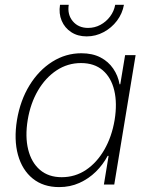

<svg xmlns="http://www.w3.org/2000/svg" viewBox="-20 -764 619 795"><path d="M225.1 10.7Q159.2 10.7 115.5 -24.7Q71.8 -60.1 54.4 -122.8Q37.1 -185.5 50.3 -267.1Q64 -348.6 102.3 -410.9Q140.6 -473.1 196.3 -508.3Q252 -543.5 316.9 -543.5Q362.8 -543.5 395.8 -526.4Q428.7 -509.3 448.7 -480Q468.8 -450.7 475.1 -415H478L498 -535.6H541.5L453.1 0H410.2L429.7 -118.7H425.8Q406.7 -82.5 377 -53.2Q347.2 -23.9 308.8 -6.6Q270.5 10.7 225.1 10.7ZM235.4 -30.3Q291 -30.3 336.2 -60.5Q381.3 -90.8 412.1 -144.3Q442.9 -197.8 454.6 -267.1Q465.8 -336.4 453.1 -389.6Q440.4 -442.9 405.5 -472.9Q370.6 -502.9 315.4 -502.9Q260.3 -502.9 214.4 -472.7Q168.5 -442.4 137.2 -389.2Q106 -335.9 94.7 -267.1Q83.5 -198.2 96.7 -144.8Q109.9 -91.3 145.3 -60.8Q180.7 -30.3 235.4 -30.3ZM338.9 -613.3Q301.8 -613.3 274.9 -630.9Q248 -648.4 235.4 -678.2Q222.7 -708 228.5 -744.1H264.6Q258.3 -703.6 281.5 -676Q304.7 -648.4 344.7 -648.4Q372.1 -648.4 395.8 -661.1Q419.4 -673.8 435.8 -695.6Q452.1 -717.3 457 -744.1H493.2Q486.8 -708 464.4 -678.2Q441.9 -648.4 408.9 -630.9Q376 -613.3 338.9 -613.3Z"/></svg>

Font: Inter 20pt ExtraLight
Style: Italic
Weight: 250
Italic angle: -9.3988°
Version: Version 4.001;git-66647c0bb